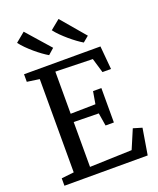

<svg xmlns="http://www.w3.org/2000/svg" viewBox="-177 -1099 987 1203"><g transform="rotate(-20 317.0 -497.5)"><path d="M123.2 -58.9V-680.7L40.9 -692.5V-743H550.4L564.3 -587.7H507.4L478.5 -685L230.9 -691.4V-410.4L396.9 -413.4L411.1 -495.9H466.6V-266.6H411.1L397.1 -352.3L230.9 -355.2V-56.1L511.8 -65.6L565.5 -191.9L623.9 -174.4L595 0H39.9V-49.5ZM362.4 -994.6 499.3 -833.5 461.2 -801.9H460.3Q443.1 -812.1 421.3 -827.9Q399.5 -843.8 376.8 -863.1Q354.1 -882.4 333.6 -902.8Q313.1 -923.1 298.5 -942.6ZM129.9 -994.4 269 -836.4 230 -801.9H229.2Q211.8 -811.9 189.9 -827.8Q168 -843.6 145.2 -863Q122.5 -882.4 102.1 -902.8Q81.7 -923.3 67.2 -942.7Z"/></g></svg>

Font: Merriweather 7pt Light
Style: Regular
Weight: 300
Designer: Eben Sorkin
Foundry: Eben Sorkin
Version: Version 2.200;gftools[0.9.31]